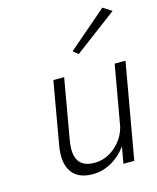

<svg xmlns="http://www.w3.org/2000/svg" viewBox="-111 -804 731 892"><g transform="rotate(-15 254.5 -358.0)"><path d="M161 -168Q139 -39 246 -39Q301 -39 345.5 -77Q390 -115 404 -171L455 -460H507L426 0H374L388 -80Q358 -38 315 -14Q272 10 225 10Q154 10 123.5 -34.5Q93 -79 108 -162L160 -460H212ZM509 -699 305 -546 281 -566 467 -726Z"/></g></svg>

Font: Renner* Light
Style: Light Italic
Weight: 300
Italic angle: -10°
Version: Version 003.000 ; ttfautohint (v0.97) -l 8 -r 50 -G 200 -x 1